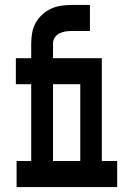

<svg xmlns="http://www.w3.org/2000/svg" viewBox="-20 -755 540 775"><path d="M47 0V-105H106V-415H44V-520H106V-580Q106 -602 110 -623.5Q114 -645 124.5 -663.5Q135 -682 151 -696.5Q167 -711 186.5 -720Q206 -729 227.5 -732Q249 -735 270 -735H343V-630H270Q257 -630 244.5 -628Q232 -626 220.5 -620.5Q209 -615 201.5 -604Q194 -593 194 -580V-520H329V-415H194V-105H267V0ZM233 0V-105H304V-415H242V-520H391V-105H453V0Z"/></svg>

Font: Iosevka Curly Slab Extrabold
Style: Regular
Weight: 800
Monospace: yes
Designer: Belleve Invis
Foundry: Belleve Invis
Version: Version 22.1.2; ttfautohint (v1.8.4)